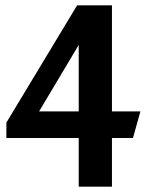

<svg xmlns="http://www.w3.org/2000/svg" viewBox="-20 -518 548 722"><path d="M270 -498H401V-99H508L480 1H401V184H276V1H4V-57ZM276 -349 127 -99H276Z"/></svg>

Font: Rosario Light
Style: Bold
Weight: 700
Version: Version 1.101; ttfautohint (v1.8.1.43-b0c9)